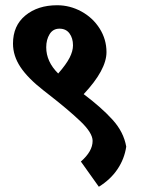

<svg xmlns="http://www.w3.org/2000/svg" viewBox="-20 -691 540 736"><path d="M463.9 -128.9Q457 -82 430.4 -42.5Q403.8 -2.9 358.9 24.9L290 -71.8Q335 -110.8 335 -150.9Q335 -181.6 288.1 -226.3Q241.2 -271 165 -330.1Q152.8 -339.8 147 -344.2Q86.9 -391.1 58.3 -434.1Q29.8 -477.1 29.8 -523.9Q29.8 -592.8 77.4 -631.8Q125 -670.9 199.2 -670.9Q248 -670.9 292 -647Q335.9 -623 362.1 -581.5Q388.2 -540 388.2 -491.2Q388.2 -423.3 300.8 -330.1Q369.1 -278.8 411.6 -231.9Q454.1 -185.1 463.9 -128.9ZM157.2 -509.8Q157.2 -454.6 203.1 -409.2Q233.9 -444.3 246.8 -469.7Q259.8 -495.1 259.8 -517.1Q259.8 -544.9 246.3 -563Q232.9 -581.1 208 -581.1Q183.1 -581.1 170.2 -560.1Q157.2 -539.1 157.2 -509.8Z"/></svg>

Font: Sura
Style: Bold
Weight: 700
Designer: Carolina Giovagnoli
Foundry: Huerta Tipografica
Version: Version 1.002;PS 001.002;hotconv 1.0.70;makeotf.lib2.5.58329